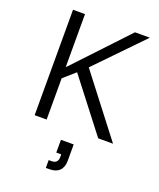

<svg xmlns="http://www.w3.org/2000/svg" viewBox="-169 -778 956 1155"><g transform="rotate(20 308.5 -200.0)"><path d="M95 0V-675H171.7V-338.3H175L491.7 -675H586.7L302.5 -381.7L596.7 0H501.7L246.7 -330L171.7 -264.2V0ZM266.7 275V225H285.8Q305 225 315.4 215Q325.8 205 325.8 185V166.7H294.2V85H375.8V190Q375.8 230.8 353.8 252.9Q331.7 275 290.8 275Z"/></g></svg>

Font: Funnel Sans Light
Style: Regular
Weight: 300
Designer: NORD ID, Kristian Moeller
Foundry: Dicotype
Version: Version 1.000